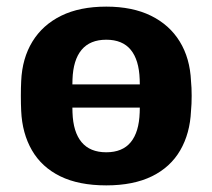

<svg xmlns="http://www.w3.org/2000/svg" viewBox="-20 -550 641 580"><path d="M100 -225Q89 -225 82 -232Q75 -239 75 -249V-271Q75 -281 82 -288Q89 -295 100 -295H500Q511 -295 518 -288Q525 -281 525 -271V-249Q525 -239 518 -232Q511 -225 500 -225ZM301 10Q218 10 162 -17.5Q106 -45 76.5 -96Q47 -147 44 -215Q43 -235 43 -260.5Q43 -286 44 -305Q47 -374 78 -424.5Q109 -475 165 -502.5Q221 -530 301 -530Q380 -530 436 -502.5Q492 -475 523 -424.5Q554 -374 557 -305Q559 -286 559 -260.5Q559 -235 557 -215Q554 -147 524.5 -96Q495 -45 439 -17.5Q383 10 301 10ZM301 -90Q350 -90 375 -120.5Q400 -151 402 -210Q402 -218 402.5 -231.5Q403 -245 403 -260Q403 -275 402.5 -289Q402 -303 402 -310Q400 -369 375 -399.5Q350 -430 301 -430Q252 -430 226.5 -399.5Q201 -369 199 -310Q199 -303 198.5 -289Q198 -275 198 -260Q198 -245 198.5 -231.5Q199 -218 199 -210Q201 -151 226.5 -120.5Q252 -90 301 -90Z"/></svg>

Font: Rubik SemiBold
Style: Regular
Weight: 600
Designer: Hubert and Fischer
Foundry: Hubert and Fischer
Version: Version 2.300;gftools[0.9.30]